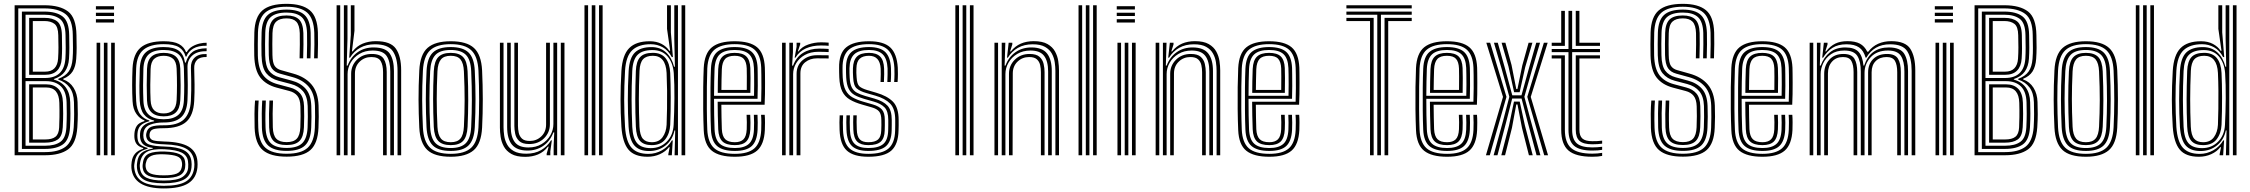

<svg xmlns="http://www.w3.org/2000/svg" viewBox="-20 -828 12002 1024"><path d="M58 0V-800H216.8Q299.5 -800 343 -766.8Q386.5 -733.5 387.8 -640.5Q388.8 -600.2 388.8 -573.2Q388.8 -546.2 386.5 -513.8Q383.5 -473 367.4 -447.2Q351.2 -421.5 317.2 -407.8V-404.2Q352.2 -392.2 372.4 -360Q392.5 -327.8 393.8 -283.5Q395 -246 395 -218.9Q395 -191.8 392.5 -149.2Q386.5 -62.5 343 -31.2Q299.5 0 221 0ZM77.5 -16.8H221Q291.2 -16.8 329.2 -45.1Q367.2 -73.5 373.2 -149.2Q375.5 -189.2 375.5 -219.4Q375.5 -249.5 374.5 -282.8Q373 -332.5 350.9 -361.8Q328.8 -391 291 -403.2V-407.8Q328.5 -421.5 346.2 -446.6Q364 -471.8 367.2 -515Q369.5 -544.5 369.2 -573.4Q369 -602.2 368.2 -640.5Q367.5 -723.8 328.6 -753.5Q289.8 -783.2 216.8 -783.2H77.5ZM96.8 -33.8V-766.2H216.8Q280.2 -766.2 314.1 -740.1Q348 -714 349 -640.5Q349.8 -603.2 349.9 -575Q350 -546.8 348 -514.8Q345.2 -473.8 326.1 -446.6Q307 -419.5 267.5 -406.5V-403.8Q352 -378.8 354.5 -282.2Q355.5 -252 355.6 -222.4Q355.8 -192.8 353.5 -149Q349.5 -82 315.6 -57.9Q281.8 -33.8 221 -33.8ZM116.2 -412H219.8Q321.5 -412 328.8 -515.2Q330.5 -544.2 330.5 -573.2Q330.5 -602.2 329.5 -640.5Q328.5 -705.5 298.9 -727.5Q269.2 -749.5 216.8 -749.5H116.2ZM135.5 -429V-732.8H216.8Q261.5 -732.8 285.4 -713.6Q309.2 -694.5 310.2 -640.2Q311.2 -596.8 311.1 -570.2Q311 -543.8 309.2 -515.2Q306.5 -474 284.6 -451.5Q262.8 -429 219.8 -429ZM155 -445.8H219.8Q253.5 -445.8 270.6 -464Q287.8 -482.2 289.8 -515.2Q291.8 -546.8 291.8 -574.9Q291.8 -603 290.8 -640.2Q290 -685.8 270.4 -700.8Q250.8 -715.8 216.8 -715.8H155ZM116.2 -50.8H221Q273.5 -50.8 302.2 -71.5Q331 -92.2 334.2 -149.5Q336.2 -193.5 336.1 -221.1Q336 -248.8 335.2 -281.5Q333.5 -339.8 304.9 -367.5Q276.2 -395.2 225.2 -395.2H116.2ZM135.5 -67.2V-378.2H226.2Q268 -378.2 291.2 -353.9Q314.5 -329.5 315.8 -280Q316.8 -249.8 316.9 -221.9Q317 -194 314.8 -149.2Q312.2 -101.2 288.2 -84.2Q264.2 -67.2 220.8 -67.2ZM155 -84.2H220.8Q257.8 -84.2 275.8 -98.6Q293.8 -113 295.5 -148.2Q296.8 -181.8 297.1 -203Q297.5 -224.2 297.2 -241.2Q297 -258.2 296.5 -279.5Q294.2 -361.5 226.8 -361.5H155Z M491.5 -777.5V-794.8H588.2V-777.5ZM491.5 -742.8V-760H588.2V-742.8ZM491.5 -708V-725.5H588.2V-708ZM572.8 0V-600H592.2V0ZM495.2 0V-600H514.5V0ZM534 0V-600H553.2V0Z M853.8 177Q690.5 177 680.8 68.2Q679.5 53.8 682.2 35.5Q689 -18.5 743.8 -34.2V-38.5Q722 -44.8 710.8 -57.2Q699.5 -69.8 697 -92.2Q696 -103 697 -116.8Q698.8 -140.8 709.9 -157.1Q721 -173.5 750.2 -182V-186Q726.5 -194.2 707.9 -219.9Q689.2 -245.5 687 -288.2Q684.8 -330.2 684.8 -373Q684.8 -415.8 686.8 -463.5Q690.5 -541 730.5 -574.5Q770.5 -608 853 -608Q906.8 -608 934.2 -593.1Q961.8 -578.2 972 -550.2H976Q986.8 -569.5 1005.9 -580.5Q1025 -591.5 1045.8 -596Q1066.5 -600.5 1082 -600V-584.2Q1037 -584.8 1010.5 -568.9Q984 -553 974.2 -526.5H969.8Q961.2 -559.2 934.8 -575.9Q908.2 -592.5 853 -592.5Q781 -592.5 745.1 -562.6Q709.2 -532.8 706.2 -463.8Q704.2 -414.2 704.1 -374Q704 -333.8 706.2 -289.5Q708.8 -242.8 727.9 -218.1Q747 -193.5 776.5 -185.5V-181.5Q743.5 -173 729.4 -158Q715.2 -143 713.2 -116.8Q712 -105.2 713.2 -92Q715.2 -70 726.5 -58.9Q737.8 -47.8 767.2 -39V-34.8Q733.5 -25.8 718.1 -9.4Q702.8 7 698.5 35.5Q697 44 696 50.9Q695 57.8 696.2 68.2Q701.2 117 738.2 140Q775.2 163 853.8 163Q934.8 163 972.2 139.6Q1009.8 116.2 1016 65Q1018 48.8 1015.5 31Q1009.5 -14.5 972.6 -35.2Q935.8 -56 857 -58.2Q806 -59.8 786.4 -67.5Q766.8 -75.2 762 -91.8Q757.5 -104.8 760.5 -117.2Q765.5 -142.8 785.8 -151.5Q806 -160.2 853.2 -159.8Q927.2 -159 960.8 -191.2Q994.2 -223.5 998 -290Q999.5 -321 999.9 -347Q1000.2 -373 999.8 -400.9Q999.2 -428.8 998.2 -465.8Q997 -500.5 1018.4 -520.9Q1039.8 -541.2 1082 -539.8V-524Q1046.5 -524.8 1030.6 -508.2Q1014.8 -491.8 1015.8 -463.8Q1017 -417.2 1017.6 -377.2Q1018.2 -337.2 1015.8 -289.2Q1011.5 -212 973 -178.1Q934.5 -144.2 853 -144.2Q813.2 -144.2 797 -138.5Q780.8 -132.8 777.8 -114Q777.5 -112.5 777.4 -106.6Q777.2 -100.8 778.5 -97.5Q782.5 -83.8 798.4 -79.1Q814.2 -74.5 857.2 -73.2Q943.8 -71 986 -45.8Q1028.2 -20.5 1033 31.2Q1034.5 49.5 1033 65.2Q1027.2 122.2 984.2 149.6Q941.2 177 853.8 177ZM853.8 149.5Q780.2 149.5 747.6 130.4Q715 111.2 710.5 68Q709.5 58.5 710 51.2Q710.5 44 712 35.5Q716 4.5 735 -12.1Q754 -28.8 794.5 -35.2V-39.2Q762.5 -43.5 746.9 -55.8Q731.2 -68 727.5 -92Q726 -102.8 727 -117Q730.5 -169.5 802 -181.2V-185Q767.2 -193 747.6 -217.9Q728 -242.8 725.2 -291.2Q723.2 -330.2 723.5 -372.2Q723.8 -414.2 725.5 -462.2Q728 -523.2 758.9 -550.1Q789.8 -577 853 -577Q906.5 -577 933 -557.8Q959.5 -538.5 966.8 -494.2H970.8Q982.2 -533 1007.6 -551.5Q1033 -570 1082 -570.5V-554.8Q1031.5 -556 1004.8 -531.1Q978 -506.2 980 -465.2Q981.5 -420.5 981.5 -375.1Q981.5 -329.8 979.8 -291.8Q976.2 -230 945.5 -202.1Q914.8 -174.2 853 -174.8Q811.8 -175 780.9 -163.1Q750 -151.2 745.5 -120.2Q743 -105.5 745.5 -92.8Q750.5 -65.2 777.5 -56.6Q804.5 -48 857 -46.5Q926 -44.8 960.8 -26.8Q995.5 -8.8 1000.8 31Q1003.2 48.5 1001.2 65.5Q996.2 111.8 959.2 130.6Q922.2 149.5 853.8 149.5ZM853 -192Q904.5 -192 931.2 -215.4Q958 -238.8 960.8 -292Q962.8 -333.2 962.6 -374Q962.5 -414.8 960.8 -462.8Q958.8 -516.5 931.6 -539Q904.5 -561.5 853 -561.5Q797.8 -561.5 772.2 -537.1Q746.8 -512.8 744.8 -461.5Q743.2 -413.5 743.1 -374.2Q743 -335 744.8 -290.5Q747 -239.2 774.1 -215.6Q801.2 -192 853 -192ZM853 -207.5Q767.8 -207.5 764 -292.5Q762.5 -333.8 762.5 -374.1Q762.5 -414.5 764 -460.2Q765.8 -506.2 787.8 -526.1Q809.8 -546 853 -546Q895.8 -546 917.8 -526.4Q939.8 -506.8 941.5 -462.5Q943.2 -414.5 943.4 -374.4Q943.5 -334.2 941.5 -293Q939 -247.8 917 -227.6Q895 -207.5 853 -207.5ZM853 -223Q884.2 -223 902.1 -239.6Q920 -256.2 922 -294.5Q923.8 -332.2 923.9 -372.6Q924 -413 922 -461.8Q920.5 -499.2 902.5 -514.9Q884.5 -530.5 853 -530.5Q820.5 -530.5 802.5 -514.2Q784.5 -498 783.2 -459.5Q781.8 -416.5 781.5 -376Q781.2 -335.5 783.2 -293.5Q785 -256.2 802.5 -239.6Q820 -223 853 -223ZM853.8 135Q925 135 953 116Q981 97 983.5 66.2Q985 48.2 982.5 31Q978.2 1.2 949.2 -13.9Q920.2 -29 856.5 -32Q794.5 -35 764.9 -18.9Q735.2 -2.8 727.8 36Q726.2 43.5 725.6 50.9Q725 58.2 726.5 69.2Q730.8 104.8 761.4 119.9Q792 135 853.8 135ZM853.8 121.5Q796.8 121.5 770.9 109Q745 96.5 741.2 68.2Q740 60 740.6 52.2Q741.2 44.5 743 35.5Q749 2.2 776 -9.5Q803 -21.2 858.2 -19.8Q911.2 -18 936.9 -6.1Q962.5 5.8 966.8 31Q970 49.5 967.2 65.5Q963 95.5 936.6 108.5Q910.2 121.5 853.8 121.5ZM853.8 107.2Q900 107.2 922.4 97.9Q944.8 88.5 949 65.2Q953.5 46.8 948.5 31Q945 13.8 924 5.5Q903 -2.8 856.8 -5Q808.8 -7 786.4 3.4Q764 13.8 759.8 35.2Q753.8 51.8 758 68.2Q761.8 88.5 783.9 97.9Q806 107.2 853.8 107.2Z M1508.8 -54.5Q1461.2 -54.5 1439.2 -76.1Q1417.2 -97.8 1415.5 -148.8Q1413.2 -220.2 1417 -291.8H1436Q1434.5 -254 1434.1 -221.6Q1433.8 -189.2 1435 -149.2Q1436.2 -106.2 1453.8 -88.1Q1471.2 -70 1508.8 -70Q1546 -70 1563 -88.5Q1580 -107 1581.8 -149.2Q1583 -183 1583.1 -208.4Q1583.2 -233.8 1582.2 -261.2Q1581 -298 1566 -316.8Q1551 -335.5 1523 -342.8L1456 -360.5Q1398.5 -375.8 1368.2 -414.6Q1338 -453.5 1336 -532Q1334.8 -588 1336.5 -654.8Q1339 -737.5 1379.6 -772.5Q1420.2 -807.5 1508.2 -807.5Q1590.8 -807.5 1631.8 -773.6Q1672.8 -739.8 1675.5 -654.5Q1676.2 -631 1676 -593.1Q1675.8 -555.2 1674.5 -517H1655.2Q1656.5 -553 1656.8 -590.8Q1657 -628.5 1656.2 -653.5Q1653.5 -729.5 1618.1 -760.8Q1582.8 -792 1508.2 -792Q1430 -792 1394.1 -760.5Q1358.2 -729 1355.8 -654.2Q1355 -626.5 1354.9 -592.9Q1354.8 -559.2 1355.2 -532.5Q1357 -463.5 1382.8 -428.2Q1408.5 -393 1460.5 -379L1527 -361.2Q1560.5 -352.5 1580.2 -330Q1600 -307.5 1601.5 -262Q1602.5 -234.5 1602.4 -207Q1602.2 -179.5 1601 -149Q1599 -98.5 1577.6 -76.5Q1556.2 -54.5 1508.8 -54.5ZM1508.8 -23.2Q1441.8 -23.2 1410.4 -51.6Q1379 -80 1376.8 -147.5Q1374.5 -224.8 1378.5 -291.8H1397.8Q1396 -260.2 1395.5 -224.4Q1395 -188.5 1396.2 -148Q1398.2 -89 1424.6 -64Q1451 -39 1508.8 -39Q1566.8 -39 1592.4 -64.8Q1618 -90.5 1620.5 -148.2Q1621.5 -176.8 1621.8 -205Q1622 -233.2 1621 -262.8Q1619.2 -313.8 1596.2 -341.2Q1573.2 -368.8 1531.2 -380L1464.8 -397.5Q1424.2 -408.2 1400.4 -437.2Q1376.5 -466.2 1374.8 -533.2Q1374 -563.2 1374.2 -593.1Q1374.5 -623 1375.2 -653.8Q1377.2 -720 1408.5 -748.4Q1439.8 -776.8 1508.2 -776.8Q1573.2 -776.8 1603.9 -748.6Q1634.5 -720.5 1636.8 -653Q1637.5 -629 1637.2 -591.2Q1637 -553.5 1635.8 -517H1616.5Q1617.5 -554.5 1617.9 -591.4Q1618.2 -628.2 1617.5 -652.5Q1615.5 -712.8 1588.9 -736.9Q1562.2 -761 1508.2 -761Q1450.5 -761 1423.5 -736.5Q1396.5 -712 1394.8 -653.2Q1393.8 -624 1393.6 -593.1Q1393.5 -562.2 1394.2 -533.8Q1395.5 -477 1414.2 -451.4Q1433 -425.8 1469.2 -416L1535.2 -398.2Q1582.5 -385.8 1610.2 -354.6Q1638 -323.5 1640.2 -263.5Q1641.5 -232 1641.2 -205.2Q1641 -178.5 1639.8 -147.8Q1637.2 -81.8 1607 -52.5Q1576.8 -23.2 1508.8 -23.2ZM1508.8 7.5Q1422.5 7.5 1381.8 -27.2Q1341 -62 1338 -146.2Q1337 -182 1337.2 -220.1Q1337.5 -258.2 1340.2 -291.8H1359.5Q1357.5 -265 1356.8 -228.2Q1356 -191.5 1357.5 -147Q1360 -71 1396 -39.5Q1432 -8 1508.8 -8Q1586.5 -8 1621.2 -40.2Q1656 -72.5 1659.2 -147Q1660.2 -175 1660.5 -204.4Q1660.8 -233.8 1659.8 -264.2Q1657.2 -330 1626 -366Q1594.8 -402 1539.5 -417L1473.8 -435Q1443.8 -443 1429.2 -464.4Q1414.8 -485.8 1413.5 -534.5Q1412.8 -564.8 1413 -592.9Q1413.2 -621 1414 -652.8Q1415.5 -702.2 1437.5 -723.9Q1459.5 -745.5 1508.2 -745.5Q1552.5 -745.5 1574.4 -724.6Q1596.2 -703.8 1598 -652Q1598.8 -627.2 1598.5 -590.8Q1598.2 -554.2 1597 -517H1577.8Q1578.8 -555 1579.1 -590.4Q1579.5 -625.8 1578.8 -651.2Q1577.2 -694.5 1560.4 -712.2Q1543.5 -730 1508.2 -730Q1471 -730 1452.8 -712.5Q1434.5 -695 1433.2 -651.2Q1432.5 -622.2 1432.4 -593.1Q1432.2 -564 1433 -535Q1433.8 -492.5 1445.1 -476.2Q1456.5 -460 1478.2 -454L1543.8 -435.5Q1607.2 -418 1641.9 -376.8Q1676.5 -335.5 1679 -265Q1680.2 -236.8 1680 -205.1Q1679.8 -173.5 1678.5 -146.2Q1675.2 -63.8 1635.9 -28.1Q1596.5 7.5 1508.8 7.5Z M2100.2 0V-450Q2100.2 -518.5 2075 -555.1Q2049.8 -591.8 1979.2 -591.8Q1934 -591.8 1900.6 -573.1Q1867.2 -554.5 1846.8 -520.5H1842.5L1851 -642V-800H1870.5V-663.8L1857 -554H1861Q1883 -582.5 1914.8 -595.5Q1946.5 -608.5 1984.8 -608.5Q2063.5 -608.5 2091.5 -568.2Q2119.5 -528 2119.5 -453V0ZM1775.2 0V-800H1794.5V0ZM1814 0V-800H1833.2V-619.8L1829.2 -478.2H1834Q1851 -524 1887.4 -549.6Q1923.8 -575.2 1973.5 -575Q2036.8 -574.5 2058.9 -541.9Q2081 -509.2 2081 -449V0H2061.5V-446.8Q2061.5 -500.5 2042 -529.5Q2022.5 -558.5 1967.5 -558.5Q1927 -558.5 1896.9 -540.5Q1866.8 -522.5 1850.2 -493.9Q1833.8 -465.2 1833.8 -433.2V0ZM1852.8 0V-434.5Q1852.8 -478.5 1883.6 -509.4Q1914.5 -540.2 1963 -540.2Q2009.8 -540.2 2026.1 -514.9Q2042.5 -489.5 2042.5 -443.8V0H2023V-442.8Q2023 -481 2010.2 -502.4Q1997.5 -523.8 1960.5 -523.8Q1924 -523.8 1898.5 -499.4Q1873 -475 1873 -436L1872 0Z M2384 8Q2296.8 8 2258.5 -28.8Q2220.2 -65.5 2216.2 -147.5Q2212.5 -222.5 2212.2 -296.4Q2212 -370.2 2216.2 -452.5Q2220.5 -537.8 2260.6 -572.9Q2300.8 -608 2384 -608Q2468.8 -608 2507.9 -572.1Q2547 -536.2 2551.2 -452.2Q2554.8 -374.8 2554.9 -298.8Q2555 -222.8 2551.2 -147.5Q2546.8 -62.2 2506.6 -27.1Q2466.5 8 2384 8ZM2384 -7.5Q2458.8 -7.5 2493.2 -40.1Q2527.8 -72.8 2531.8 -148.8Q2535.2 -220.2 2535.4 -294.4Q2535.5 -368.5 2531.8 -451.2Q2528 -527 2493.6 -559.8Q2459.2 -592.5 2384 -592.5Q2308.8 -592.5 2274.1 -560Q2239.5 -527.5 2235.5 -451.2Q2231.2 -365 2231.6 -293.6Q2232 -222.2 2235.5 -148.5Q2239.2 -73.2 2273.5 -40.4Q2307.8 -7.5 2384 -7.5ZM2384 -23Q2317 -23 2287.6 -53Q2258.2 -83 2254.8 -150Q2251.2 -226 2251 -297.1Q2250.8 -368.2 2255 -450.2Q2258.5 -519.2 2289 -548.1Q2319.5 -577 2384 -577Q2448.8 -577 2478.9 -547.9Q2509 -518.8 2512.2 -450.5Q2516 -370.8 2516.1 -299.1Q2516.2 -227.5 2512.2 -149.8Q2508.8 -81.8 2478.9 -52.4Q2449 -23 2384 -23ZM2384 -38.5Q2439.2 -38.5 2464.6 -64.6Q2490 -90.8 2493 -151.5Q2496.5 -223.8 2496.6 -294.4Q2496.8 -365 2493 -449Q2490.2 -511 2464 -536.2Q2437.8 -561.5 2384 -561.5Q2327 -561.5 2302.1 -534.8Q2277.2 -508 2274.2 -448.8Q2270.5 -372.8 2270.4 -302Q2270.2 -231.2 2274.2 -150.5Q2277.2 -90.2 2302.9 -64.4Q2328.5 -38.5 2384 -38.5ZM2384 -54Q2338.2 -54 2317.2 -76.6Q2296.2 -99.2 2293.5 -151Q2290 -229.5 2289.9 -299.4Q2289.8 -369.2 2293.5 -448.2Q2296.2 -501.5 2317.8 -523.8Q2339.2 -546 2384 -546Q2429.2 -546 2450.2 -523.4Q2471.2 -500.8 2473.8 -448.2Q2477.5 -363 2477.2 -292.5Q2477 -222 2473.8 -152Q2471 -99.2 2450 -76.6Q2429 -54 2384 -54ZM2384 -69.5Q2419.2 -69.5 2435.6 -88.9Q2452 -108.2 2454.2 -152.8Q2457.8 -224.8 2458 -292.9Q2458.2 -361 2454.2 -447.2Q2452.2 -491 2436.1 -510.8Q2420 -530.5 2384 -530.5Q2347.5 -530.5 2331.4 -510.6Q2315.2 -490.8 2313 -447.5Q2309.2 -367.5 2309.2 -299.6Q2309.2 -231.8 2313 -151.8Q2315.2 -108.5 2331.5 -89Q2347.8 -69.5 2384 -69.5Z M2780.8 8.5Q2734.2 8.5 2707.1 -7.1Q2680 -22.8 2667 -47Q2654 -71.2 2650.1 -98Q2646.2 -124.8 2646.2 -147V-600H2665.5V-150Q2665.5 -129 2669 -104.5Q2672.5 -80 2684.2 -58Q2696 -36 2720.4 -22.1Q2744.8 -8.2 2786.5 -8.2Q2832.8 -8.2 2865.8 -27.4Q2898.8 -46.5 2918.8 -79.5H2923.2L2915 -21V0H2895.5V-8.2L2906.2 -46H2902.5Q2880.2 -17.2 2849.6 -4.4Q2819 8.5 2780.8 8.5ZM2971 0V-600H2990.5V0ZM2802.5 -59.8Q2765.5 -59.8 2748.8 -76.1Q2732 -92.5 2727.6 -115.1Q2723.2 -137.8 2723.2 -156.2V-600H2742.5V-157.2Q2742.5 -138.2 2746.6 -119.6Q2750.8 -101 2764 -88.6Q2777.2 -76.2 2805.2 -76.2Q2841.5 -76.2 2867 -100.6Q2892.5 -125 2892.5 -164V-600H2912.8V-165.5Q2912.8 -121.5 2881.8 -90.6Q2850.8 -59.8 2802.5 -59.8ZM2791.8 -25Q2736 -25.5 2710.4 -56.6Q2684.8 -87.8 2684.8 -151V-600H2704V-153.2Q2704 -98.5 2725.6 -70Q2747.2 -41.5 2798 -41.5Q2838.5 -41.5 2868.5 -59.5Q2898.5 -77.5 2915 -106.1Q2931.5 -134.8 2931.5 -166.8V-600H2951.5V0H2932.8V-51L2936 -121.8H2931.2Q2913.8 -74.8 2877.1 -49.8Q2840.5 -24.8 2791.8 -25Z M3174.8 0V-800H3194V0ZM3097.2 0V-800H3116.5V0ZM3136 0V-800H3155.2V0Z M3634.5 0H3615V-800H3634.5ZM3595.8 0H3577.8L3581.2 -132.2L3577.2 -132.5Q3567.2 -82.2 3530 -52.4Q3492.8 -22.5 3442.2 -22.5Q3389.5 -22.5 3363.5 -51.9Q3337.5 -81.2 3332.5 -152.2Q3328.5 -221 3328.4 -294.5Q3328.2 -368 3332.8 -450Q3337 -519.8 3366.5 -548.2Q3396 -576.8 3455.2 -576.8Q3501.5 -576.8 3532.2 -548.6Q3563 -520.5 3575 -472.2H3579.5L3576.2 -620.5V-800H3595.8ZM3433.8 8Q3363.5 8 3331.8 -30Q3300 -68 3294.2 -151.8Q3289.5 -226.2 3289.5 -296.6Q3289.5 -367 3294.2 -450Q3299.5 -534.5 3335.6 -571.2Q3371.8 -608 3445.2 -608Q3481.5 -608 3508.4 -593.8Q3535.2 -579.5 3549.5 -557.2H3554.2L3537.5 -674V-800H3558V-655.2L3568.8 -523.8H3562.8Q3544 -559.5 3514.5 -575.9Q3485 -592.2 3450.8 -592.2Q3386.5 -592.2 3352.4 -560.6Q3318.2 -529 3313.5 -450.2Q3308.8 -365.8 3309 -295Q3309.2 -224.2 3313.5 -151.2Q3318.8 -72.8 3348.4 -40Q3378 -7.2 3438 -7.2Q3476.5 -7.2 3510.4 -26.4Q3544.2 -45.5 3563.5 -79.2H3568L3563 0H3544.2L3544.5 -6.8L3551.8 -43H3547.8Q3530 -19.8 3499.8 -5.9Q3469.5 8 3433.8 8ZM3451 -38Q3501.8 -38 3535.9 -72.2Q3570 -106.5 3572.8 -162.2Q3576.2 -228 3576.9 -303.6Q3577.5 -379.2 3573.5 -438.5Q3569.2 -493.5 3540 -527.2Q3510.8 -561 3459.8 -561Q3406 -561 3380.5 -535.6Q3355 -510.2 3352 -449.5Q3348.2 -364 3348.5 -296Q3348.8 -228 3352 -151.8Q3355 -90.8 3378 -64.4Q3401 -38 3451 -38ZM3456 -54Q3413 -54 3393.2 -76.9Q3373.5 -99.8 3371.2 -152.5Q3368 -228.2 3368.1 -297.4Q3368.2 -366.5 3371.2 -450Q3373.2 -500 3393.9 -523.1Q3414.5 -546.2 3461.8 -546.2Q3506.8 -546.2 3529.4 -518.1Q3552 -490 3554.5 -438.8Q3557 -384.5 3557.2 -309Q3557.5 -233.5 3554.5 -162.2Q3552.2 -115.8 3528.1 -84.9Q3504 -54 3456 -54ZM3456.2 -69.5Q3494.2 -69.5 3513.6 -96.1Q3533 -122.8 3535.2 -162.5Q3536.8 -199.8 3537.5 -247.5Q3538.2 -295.2 3537.8 -345.1Q3537.2 -395 3535.2 -438.8Q3530.5 -530.5 3462 -530.5Q3426.5 -530.5 3409.6 -512Q3392.8 -493.5 3390.8 -450.2Q3387.2 -369.2 3387.2 -298.9Q3387.2 -228.5 3390.5 -152.2Q3392.8 -106.5 3408.6 -88Q3424.5 -69.5 3456.2 -69.5Z M3899.2 8Q3816.2 8 3776.5 -24Q3736.8 -56 3733.2 -133.5Q3731 -185.2 3730.4 -245.4Q3729.8 -305.5 3730.5 -363.1Q3731.2 -420.8 3733.2 -465.2Q3737.2 -543.5 3776.8 -575.8Q3816.2 -608 3898 -608Q3980 -608 4017.9 -575.9Q4055.8 -543.8 4059.2 -467.8Q4059.5 -460.2 4059.9 -438.1Q4060.2 -416 4060.2 -386.2Q4060.2 -356.5 4059.9 -325.6Q4059.5 -294.8 4058 -269.5H3827.2Q3827.5 -233 3828.1 -201.9Q3828.8 -170.8 3829.8 -139.5Q3831.5 -102 3847.6 -85.8Q3863.8 -69.5 3899.2 -69.5Q3929.5 -69.5 3945 -84.8Q3960.5 -100 3962.5 -138.2Q3963.2 -154.8 3963.1 -176.2Q3963 -197.8 3961.8 -215.8H3981.2Q3982.5 -195.8 3982.5 -173.9Q3982.5 -152 3981.8 -137.5Q3979.5 -92.8 3960.1 -73.4Q3940.8 -54 3899.2 -54Q3853.5 -54 3833 -73.8Q3812.5 -93.5 3810.5 -138.5Q3809 -174.2 3808.4 -212Q3807.8 -249.8 3807.5 -285.5H4039.5Q4040.8 -319.5 4040.9 -357.9Q4041 -396.2 4040.6 -426.6Q4040.2 -457 4039.8 -467Q4036.8 -534.2 4003.9 -563.4Q3971 -592.5 3898 -592.5Q3826 -592.5 3791 -563.4Q3756 -534.2 3752.2 -463.2Q3750.8 -423.8 3750 -366Q3749.2 -308.2 3749.8 -247.1Q3750.2 -186 3752.2 -136Q3755.5 -67.8 3789.2 -37.6Q3823 -7.5 3899.2 -7.5Q3970.5 -7.5 4003.5 -36.9Q4036.5 -66.2 4039.8 -135Q4040.5 -150.8 4040.5 -174.1Q4040.5 -197.5 4039 -215.8H4058.5Q4060 -197.5 4060 -174Q4060 -150.5 4059.2 -134.2Q4055.5 -58 4018.2 -25Q3981 8 3899.2 8ZM3899.2 -23Q3835 -23 3804.8 -48.9Q3774.5 -74.8 3771.8 -136.2Q3769.8 -181.2 3769.2 -240.8Q3768.8 -300.2 3769.2 -359.2Q3769.8 -418.2 3771.8 -461.8Q3774.8 -526 3805.6 -551.5Q3836.5 -577 3898 -577Q3960.5 -577 3989.1 -551.5Q4017.8 -526 4020.5 -466.5Q4020.8 -457.5 4021.1 -431.2Q4021.5 -405 4021.5 -370.2Q4021.5 -335.5 4020.2 -301.2H3788.2Q3788.2 -257.8 3788.9 -214.8Q3789.5 -171.8 3791 -138Q3793.5 -83.8 3819.1 -61.1Q3844.8 -38.5 3899.2 -38.5Q3949.2 -38.5 3973.9 -60.5Q3998.5 -82.5 4001 -136.2Q4001.8 -151.8 4001.8 -174.1Q4001.8 -196.5 4000.5 -215.8H4020Q4021.2 -196.5 4021.2 -174.1Q4021.2 -151.8 4020.5 -135.8Q4017.5 -75.2 3989.4 -49.1Q3961.2 -23 3899.2 -23ZM3788.2 -317H4001.5Q4002.2 -347.2 4002.2 -377.6Q4002.2 -408 4001.9 -431.8Q4001.5 -455.5 4001 -465.8Q3998.8 -516.8 3974.9 -539.1Q3951 -561.5 3898 -561.5Q3844.2 -561.5 3819 -538.4Q3793.8 -515.2 3791 -460.8Q3789.8 -430.5 3789.1 -392.4Q3788.5 -354.2 3788.2 -317ZM3808 -332.8Q3808 -357.2 3808.6 -394.1Q3809.2 -431 3810.5 -459.8Q3812.8 -506.5 3833.5 -526.2Q3854.2 -546 3898 -546Q3940.8 -546 3960.2 -527.1Q3979.8 -508.2 3981.8 -465.2Q3982.5 -450.2 3982.8 -411.5Q3983 -372.8 3982 -332.8ZM3827.5 -348.5H3962.8Q3963.5 -386.2 3963.1 -419.8Q3962.8 -453.2 3962.5 -463.5Q3961 -498 3946.6 -514.2Q3932.2 -530.5 3898 -530.5Q3862.8 -530.5 3847.1 -513.4Q3831.5 -496.2 3829.8 -459Q3828.8 -430.5 3828.2 -403.8Q3827.8 -377 3827.5 -348.5Z M4218.2 -520.5 4228.5 -579V-600H4247.8V-591.8L4235.2 -554H4238.8Q4257.2 -579 4290.6 -590.6Q4324 -602.2 4357.5 -602.2Q4366 -602.2 4378 -601.9Q4390 -601.5 4399.5 -600.5V-583.8Q4391.8 -584.8 4380.2 -585.1Q4368.8 -585.5 4357.8 -585.5Q4313 -585.5 4277.9 -569.8Q4242.8 -554 4222.5 -520.5ZM4189.8 0V-600H4209V-549L4204.5 -478.2H4209.8Q4226.5 -523.5 4263.1 -546.1Q4299.8 -568.8 4348.8 -568.8Q4361.5 -568.8 4377 -568.2Q4392.5 -567.8 4399.5 -567V-550.2Q4390.2 -551 4373.6 -551.4Q4357 -551.8 4344.2 -551.8Q4302.5 -551.8 4272.4 -534.8Q4242.2 -517.8 4226.1 -490.6Q4210 -463.5 4210 -433V0ZM4151 0V-600H4170.2V0ZM4228.5 0V-434.5Q4228.5 -479.2 4260 -506.4Q4291.5 -533.5 4336.8 -533.5Q4352.2 -533.5 4369.2 -533.4Q4386.2 -533.2 4399.5 -533V-516.2Q4386.5 -516.5 4369.1 -516.6Q4351.8 -516.8 4336.8 -516.8Q4300.5 -516.8 4274.6 -496.2Q4248.8 -475.8 4248.8 -436V0Z M4610.8 -54Q4571.2 -54 4552 -72.6Q4532.8 -91.2 4531 -137.2Q4530.5 -156 4530.2 -175.5Q4530 -195 4531 -213H4549.2Q4548.2 -195 4548.5 -177.4Q4548.8 -159.8 4549.5 -137.8Q4550.5 -100.8 4565 -85.1Q4579.5 -69.5 4610.8 -69.5Q4646.5 -69.5 4662.8 -83.9Q4679 -98.2 4680 -132.8Q4680.8 -150.8 4680.8 -160.9Q4680.8 -171 4680.5 -187.8Q4680.2 -219.8 4668.4 -233.6Q4656.5 -247.5 4630.8 -255L4579.5 -269.8Q4539 -281.2 4512.4 -297Q4485.8 -312.8 4472 -340.4Q4458.2 -368 4456.2 -415.2Q4455.5 -432 4455.4 -442.5Q4455.2 -453 4455.2 -465.2Q4453.8 -543.2 4493.1 -575.6Q4532.5 -608 4614.8 -608Q4692.5 -608 4728 -575.1Q4763.5 -542.2 4768.2 -467Q4769 -455 4768.9 -432.6Q4768.8 -410.2 4767 -390.5H4748.8Q4750.5 -410.8 4750.6 -432.9Q4750.8 -455 4750 -466Q4746.2 -533 4715 -562.8Q4683.8 -592.5 4614.8 -592.5Q4539.8 -592.5 4506.2 -562.2Q4472.8 -532 4473.5 -464Q4473.5 -453 4473.6 -441.9Q4473.8 -430.8 4474.5 -415.5Q4477.2 -371.2 4490.1 -346.6Q4503 -322 4526.4 -308.8Q4549.8 -295.5 4584.5 -285.5L4635.5 -270.8Q4668.5 -261 4683.8 -243.6Q4699 -226.2 4699 -187.8Q4699 -169.5 4699.1 -160.1Q4699.2 -150.8 4698.5 -132.2Q4697.5 -91.5 4677.6 -72.8Q4657.8 -54 4610.8 -54ZM4610.8 -23Q4552 -23 4524.4 -48.6Q4496.8 -74.2 4494.5 -135.8Q4493.8 -154.2 4493.6 -175.2Q4493.5 -196.2 4494.5 -213H4512.8Q4511.8 -196.2 4511.9 -175.6Q4512 -155 4512.8 -136.5Q4514.8 -82.8 4538.2 -60.6Q4561.8 -38.5 4610.8 -38.5Q4665.8 -38.5 4690.8 -60Q4715.8 -81.5 4717 -132.5Q4717.5 -147.8 4717.5 -159.9Q4717.5 -172 4717.5 -187.8Q4717.5 -235.2 4697.4 -255.5Q4677.2 -275.8 4639.8 -286.2L4589.5 -300.5Q4559.2 -309.2 4538.5 -320.8Q4517.8 -332.2 4506.5 -354.1Q4495.2 -376 4493 -415.2Q4492.2 -429.2 4492.1 -441.1Q4492 -453 4492 -464Q4491.2 -524 4520.9 -550.5Q4550.5 -577 4614.8 -577Q4675 -577 4701.9 -550Q4728.8 -523 4731.8 -465.2Q4732.5 -453.2 4732.4 -431.2Q4732.2 -409.2 4730.5 -390.5H4712.5Q4713.5 -409 4713.8 -431.9Q4714 -454.8 4713.8 -462.8Q4711.2 -516 4687.2 -538.8Q4663.2 -561.5 4614.8 -561.5Q4560.2 -561.5 4535.9 -538.4Q4511.5 -515.2 4510.5 -464.5Q4510.2 -449.2 4510.6 -439.1Q4511 -429 4511.5 -415.8Q4513 -381.2 4522.5 -362.4Q4532 -343.5 4549.9 -333.8Q4567.8 -324 4594.5 -316.2L4644.2 -302Q4690.8 -288.5 4713.4 -264.4Q4736 -240.2 4736 -187.8Q4736 -174.5 4736 -161.8Q4736 -149 4735.5 -132.2Q4734 -74.2 4705.5 -48.6Q4677 -23 4610.8 -23ZM4610.8 8Q4533 8 4496.9 -24.5Q4460.8 -57 4457.8 -134.2Q4457 -154.8 4457 -174.8Q4457 -194.8 4458.2 -213H4476.5Q4475.2 -196.5 4475.2 -175.4Q4475.2 -154.2 4476 -135Q4478.8 -65.2 4510.8 -36.4Q4542.8 -7.5 4610.8 -7.5Q4686.8 -7.5 4719.6 -36.8Q4752.5 -66 4754 -131.8Q4754.5 -150.2 4754.5 -159.9Q4754.5 -169.5 4754.5 -187.8Q4754.5 -248 4727.4 -275.5Q4700.2 -303 4648.8 -317.8L4599.5 -332Q4566.5 -341.5 4549.2 -356.4Q4532 -371.2 4530 -415.8Q4529.2 -430.2 4528.9 -440.1Q4528.5 -450 4529 -463.5Q4530.2 -505.5 4549.9 -525.8Q4569.5 -546 4614.8 -546Q4654 -546 4673.8 -526.6Q4693.5 -507.2 4695.2 -462.2Q4695.8 -452.5 4695.6 -432.6Q4695.5 -412.8 4694.2 -390.5H4676.2Q4677.2 -411 4677.4 -432.4Q4677.5 -453.8 4677 -461.5Q4673.2 -530.5 4614.8 -530.5Q4582 -530.5 4565.1 -514.9Q4548.2 -499.2 4547.5 -463.5Q4547 -449.2 4547.2 -439.5Q4547.5 -429.8 4548.5 -416Q4550.5 -379 4563.5 -367.6Q4576.5 -356.2 4604.8 -347.8L4653.2 -333.5Q4711.2 -316.8 4742 -286Q4772.8 -255.2 4772.8 -187.8Q4772.8 -169 4772.9 -159.5Q4773 -150 4772.2 -131.8Q4770.8 -58.8 4734.4 -25.4Q4698 8 4610.8 8Z M5152.8 0V-800H5172.2V0ZM5075.2 0V-800H5094.8V0ZM5114 0V-800H5133.5V0Z M5608.8 0V-450Q5608.8 -471.2 5605.2 -495.8Q5601.8 -520.2 5589.9 -542.1Q5578 -564 5553.6 -577.9Q5529.2 -591.8 5487.8 -591.8Q5442.8 -591.8 5409.2 -573Q5375.8 -554.2 5355.2 -520.5H5350.8L5359.5 -600H5379V-591L5367.2 -554H5371.5Q5394.2 -582.5 5424.6 -595.5Q5455 -608.5 5493.2 -608.5Q5539.8 -608.5 5566.9 -592.9Q5594 -577.2 5607.1 -553Q5620.2 -528.8 5624.1 -502.1Q5628 -475.5 5628 -453V0ZM5283.8 0V-600H5303V0ZM5322.5 0V-600H5341.8L5338 -478.2H5342.5Q5359.5 -524 5395.9 -549.6Q5432.2 -575.2 5482 -575Q5540 -574.5 5564.8 -542.1Q5589.5 -509.8 5589.5 -449V0H5570V-446.8Q5570 -502 5548.4 -530.2Q5526.8 -558.5 5476 -558.5Q5435.5 -558.5 5405.4 -540.5Q5375.2 -522.5 5358.8 -493.9Q5342.2 -465.2 5342.2 -433.2V0ZM5361.2 0V-434.5Q5361.2 -478.5 5392.1 -509.4Q5423 -540.2 5471.5 -540.2Q5507.2 -540.2 5524.1 -524.9Q5541 -509.5 5546 -487Q5551 -464.5 5551 -443.8V0H5531.5V-442.8Q5531.5 -462 5527.5 -480.6Q5523.5 -499.2 5510.1 -511.5Q5496.8 -523.8 5469 -523.8Q5432.5 -523.8 5407 -499.4Q5381.5 -475 5381.5 -436L5380.5 0Z M5809.8 0V-800H5829V0ZM5732.2 0V-800H5751.5V0ZM5771 0V-800H5790.2V0Z M5936 -777.5V-794.8H6032.8V-777.5ZM5936 -742.8V-760H6032.8V-742.8ZM5936 -708V-725.5H6032.8V-708ZM6017.2 0V-600H6036.8V0ZM5939.8 0V-600H5959V0ZM5978.5 0V-600H5997.8V0Z M6468.5 0V-450Q6468.5 -471.2 6465 -495.8Q6461.5 -520.2 6449.6 -542.1Q6437.8 -564 6413.4 -577.9Q6389 -591.8 6347.5 -591.8Q6302.5 -591.8 6269 -573Q6235.5 -554.2 6215 -520.5H6210.5L6219.2 -600H6238.8V-591L6227 -554H6231.2Q6254 -582.5 6284.4 -595.5Q6314.8 -608.5 6353 -608.5Q6399.5 -608.5 6426.6 -592.9Q6453.8 -577.2 6466.9 -553Q6480 -528.8 6483.9 -502.1Q6487.8 -475.5 6487.8 -453V0ZM6143.5 0V-600H6162.8V0ZM6182.2 0V-600H6201.5L6197.8 -478.2H6202.2Q6219.2 -524 6255.6 -549.6Q6292 -575.2 6341.8 -575Q6399.8 -574.5 6424.5 -542.1Q6449.2 -509.8 6449.2 -449V0H6429.8V-446.8Q6429.8 -502 6408.1 -530.2Q6386.5 -558.5 6335.8 -558.5Q6295.2 -558.5 6265.1 -540.5Q6235 -522.5 6218.5 -493.9Q6202 -465.2 6202 -433.2V0ZM6221 0V-434.5Q6221 -478.5 6251.9 -509.4Q6282.8 -540.2 6331.2 -540.2Q6367 -540.2 6383.9 -524.9Q6400.8 -509.5 6405.8 -487Q6410.8 -464.5 6410.8 -443.8V0H6391.2V-442.8Q6391.2 -462 6387.2 -480.6Q6383.2 -499.2 6369.9 -511.5Q6356.5 -523.8 6328.8 -523.8Q6292.2 -523.8 6266.8 -499.4Q6241.2 -475 6241.2 -436L6240.2 0Z M6749.8 8Q6666.8 8 6627 -24Q6587.2 -56 6583.8 -133.5Q6581.5 -185.2 6580.9 -245.4Q6580.2 -305.5 6581 -363.1Q6581.8 -420.8 6583.8 -465.2Q6587.8 -543.5 6627.2 -575.8Q6666.8 -608 6748.5 -608Q6830.5 -608 6868.4 -575.9Q6906.2 -543.8 6909.8 -467.8Q6910 -460.2 6910.4 -438.1Q6910.8 -416 6910.8 -386.2Q6910.8 -356.5 6910.4 -325.6Q6910 -294.8 6908.5 -269.5H6677.8Q6678 -233 6678.6 -201.9Q6679.2 -170.8 6680.2 -139.5Q6682 -102 6698.1 -85.8Q6714.2 -69.5 6749.8 -69.5Q6780 -69.5 6795.5 -84.8Q6811 -100 6813 -138.2Q6813.8 -154.8 6813.6 -176.2Q6813.5 -197.8 6812.2 -215.8H6831.8Q6833 -195.8 6833 -173.9Q6833 -152 6832.2 -137.5Q6830 -92.8 6810.6 -73.4Q6791.2 -54 6749.8 -54Q6704 -54 6683.5 -73.8Q6663 -93.5 6661 -138.5Q6659.5 -174.2 6658.9 -212Q6658.2 -249.8 6658 -285.5H6890Q6891.2 -319.5 6891.4 -357.9Q6891.5 -396.2 6891.1 -426.6Q6890.8 -457 6890.2 -467Q6887.2 -534.2 6854.4 -563.4Q6821.5 -592.5 6748.5 -592.5Q6676.5 -592.5 6641.5 -563.4Q6606.5 -534.2 6602.8 -463.2Q6601.2 -423.8 6600.5 -366Q6599.8 -308.2 6600.2 -247.1Q6600.8 -186 6602.8 -136Q6606 -67.8 6639.8 -37.6Q6673.5 -7.5 6749.8 -7.5Q6821 -7.5 6854 -36.9Q6887 -66.2 6890.2 -135Q6891 -150.8 6891 -174.1Q6891 -197.5 6889.5 -215.8H6909Q6910.5 -197.5 6910.5 -174Q6910.5 -150.5 6909.8 -134.2Q6906 -58 6868.8 -25Q6831.5 8 6749.8 8ZM6749.8 -23Q6685.5 -23 6655.2 -48.9Q6625 -74.8 6622.2 -136.2Q6620.2 -181.2 6619.8 -240.8Q6619.2 -300.2 6619.8 -359.2Q6620.2 -418.2 6622.2 -461.8Q6625.2 -526 6656.1 -551.5Q6687 -577 6748.5 -577Q6811 -577 6839.6 -551.5Q6868.2 -526 6871 -466.5Q6871.2 -457.5 6871.6 -431.2Q6872 -405 6872 -370.2Q6872 -335.5 6870.8 -301.2H6638.8Q6638.8 -257.8 6639.4 -214.8Q6640 -171.8 6641.5 -138Q6644 -83.8 6669.6 -61.1Q6695.2 -38.5 6749.8 -38.5Q6799.8 -38.5 6824.4 -60.5Q6849 -82.5 6851.5 -136.2Q6852.2 -151.8 6852.2 -174.1Q6852.2 -196.5 6851 -215.8H6870.5Q6871.8 -196.5 6871.8 -174.1Q6871.8 -151.8 6871 -135.8Q6868 -75.2 6839.9 -49.1Q6811.8 -23 6749.8 -23ZM6638.8 -317H6852Q6852.8 -347.2 6852.8 -377.6Q6852.8 -408 6852.4 -431.8Q6852 -455.5 6851.5 -465.8Q6849.2 -516.8 6825.4 -539.1Q6801.5 -561.5 6748.5 -561.5Q6694.8 -561.5 6669.5 -538.4Q6644.2 -515.2 6641.5 -460.8Q6640.2 -430.5 6639.6 -392.4Q6639 -354.2 6638.8 -317ZM6658.5 -332.8Q6658.5 -357.2 6659.1 -394.1Q6659.8 -431 6661 -459.8Q6663.2 -506.5 6684 -526.2Q6704.8 -546 6748.5 -546Q6791.2 -546 6810.8 -527.1Q6830.2 -508.2 6832.2 -465.2Q6833 -450.2 6833.2 -411.5Q6833.5 -372.8 6832.5 -332.8ZM6678 -348.5H6813.2Q6814 -386.2 6813.6 -419.8Q6813.2 -453.2 6813 -463.5Q6811.5 -498 6797.1 -514.2Q6782.8 -530.5 6748.5 -530.5Q6713.2 -530.5 6697.6 -513.4Q6682 -496.2 6680.2 -459Q6679.2 -430.5 6678.8 -403.8Q6678.2 -377 6678 -348.5Z M7160.8 -783.2V-800H7509.2V-783.2ZM7325.5 0V-749.5H7160.8V-766.2H7509.2V-749.5H7345V0ZM7286.8 0V-715.8H7160.8V-732.8H7306.2V0ZM7364.2 0V-732.8H7509.2V-715.8H7383.8V0Z M7698 8Q7615 8 7575.2 -24Q7535.5 -56 7532 -133.5Q7529.8 -185.2 7529.1 -245.4Q7528.5 -305.5 7529.2 -363.1Q7530 -420.8 7532 -465.2Q7536 -543.5 7575.5 -575.8Q7615 -608 7696.8 -608Q7778.8 -608 7816.6 -575.9Q7854.5 -543.8 7858 -467.8Q7858.2 -460.2 7858.6 -438.1Q7859 -416 7859 -386.2Q7859 -356.5 7858.6 -325.6Q7858.2 -294.8 7856.8 -269.5H7626Q7626.2 -233 7626.9 -201.9Q7627.5 -170.8 7628.5 -139.5Q7630.2 -102 7646.4 -85.8Q7662.5 -69.5 7698 -69.5Q7728.2 -69.5 7743.8 -84.8Q7759.2 -100 7761.2 -138.2Q7762 -154.8 7761.9 -176.2Q7761.8 -197.8 7760.5 -215.8H7780Q7781.2 -195.8 7781.2 -173.9Q7781.2 -152 7780.5 -137.5Q7778.2 -92.8 7758.9 -73.4Q7739.5 -54 7698 -54Q7652.2 -54 7631.8 -73.8Q7611.2 -93.5 7609.2 -138.5Q7607.8 -174.2 7607.1 -212Q7606.5 -249.8 7606.2 -285.5H7838.2Q7839.5 -319.5 7839.6 -357.9Q7839.8 -396.2 7839.4 -426.6Q7839 -457 7838.5 -467Q7835.5 -534.2 7802.6 -563.4Q7769.8 -592.5 7696.8 -592.5Q7624.8 -592.5 7589.8 -563.4Q7554.8 -534.2 7551 -463.2Q7549.5 -423.8 7548.8 -366Q7548 -308.2 7548.5 -247.1Q7549 -186 7551 -136Q7554.2 -67.8 7588 -37.6Q7621.8 -7.5 7698 -7.5Q7769.2 -7.5 7802.2 -36.9Q7835.2 -66.2 7838.5 -135Q7839.2 -150.8 7839.2 -174.1Q7839.2 -197.5 7837.8 -215.8H7857.2Q7858.8 -197.5 7858.8 -174Q7858.8 -150.5 7858 -134.2Q7854.2 -58 7817 -25Q7779.8 8 7698 8ZM7698 -23Q7633.8 -23 7603.5 -48.9Q7573.2 -74.8 7570.5 -136.2Q7568.5 -181.2 7568 -240.8Q7567.5 -300.2 7568 -359.2Q7568.5 -418.2 7570.5 -461.8Q7573.5 -526 7604.4 -551.5Q7635.2 -577 7696.8 -577Q7759.2 -577 7787.9 -551.5Q7816.5 -526 7819.2 -466.5Q7819.5 -457.5 7819.9 -431.2Q7820.2 -405 7820.2 -370.2Q7820.2 -335.5 7819 -301.2H7587Q7587 -257.8 7587.6 -214.8Q7588.2 -171.8 7589.8 -138Q7592.2 -83.8 7617.9 -61.1Q7643.5 -38.5 7698 -38.5Q7748 -38.5 7772.6 -60.5Q7797.2 -82.5 7799.8 -136.2Q7800.5 -151.8 7800.5 -174.1Q7800.5 -196.5 7799.2 -215.8H7818.8Q7820 -196.5 7820 -174.1Q7820 -151.8 7819.2 -135.8Q7816.2 -75.2 7788.1 -49.1Q7760 -23 7698 -23ZM7587 -317H7800.2Q7801 -347.2 7801 -377.6Q7801 -408 7800.6 -431.8Q7800.2 -455.5 7799.8 -465.8Q7797.5 -516.8 7773.6 -539.1Q7749.8 -561.5 7696.8 -561.5Q7643 -561.5 7617.8 -538.4Q7592.5 -515.2 7589.8 -460.8Q7588.5 -430.5 7587.9 -392.4Q7587.2 -354.2 7587 -317ZM7606.8 -332.8Q7606.8 -357.2 7607.4 -394.1Q7608 -431 7609.2 -459.8Q7611.5 -506.5 7632.2 -526.2Q7653 -546 7696.8 -546Q7739.5 -546 7759 -527.1Q7778.5 -508.2 7780.5 -465.2Q7781.2 -450.2 7781.5 -411.5Q7781.8 -372.8 7780.8 -332.8ZM7626.2 -348.5H7761.5Q7762.2 -386.2 7761.9 -419.8Q7761.5 -453.2 7761.2 -463.5Q7759.8 -498 7745.4 -514.2Q7731 -530.5 7696.8 -530.5Q7661.5 -530.5 7645.9 -513.4Q7630.2 -496.2 7628.5 -459Q7627.5 -430.5 7627 -403.8Q7626.5 -377 7626.2 -348.5Z M7946 0 7996.2 -183.2 8029.8 -311.8 7989.5 -458 7947.8 -600H7968.2L8005.8 -466.2L8045.5 -319.5H8094.5L8133.8 -462L8173.2 -600H8193.5L8150.2 -453.8L8110 -311.8L8144.5 -183L8195.5 0H8175L8129.5 -170L8095 -302.5H8045L8011.2 -170.2L7966.5 0ZM7905 0 7996 -311.2 7907 -600H7927.5L8014.5 -311.5L7925.5 0ZM8215.8 0 8125.5 -311.5 8214 -600H8234.2L8144 -311.2L8236.2 0ZM8055.2 -336.2 8025.2 -473.2 7988.5 -600H8008.8L8041.5 -481.5L8066.8 -353H8073L8098.8 -478.8L8132.5 -600H8152.8L8114.5 -470L8084.8 -336.2ZM7987 0 8028.2 -159.2 8054.5 -286H8085.2L8112.8 -159.2L8154.5 0H8134.2L8097.2 -146.2L8073.2 -271H8066.8L8043.8 -146.2L8007 0Z M8472.2 -25Q8404.2 -25 8374.8 -50.8Q8345.2 -76.5 8345.2 -135.8V-549.8H8255.8V-566.5H8345.2V-770H8364.8V-566.5H8513.2V-549.8H8364.8V-135.8Q8364.8 -85.2 8389.6 -63.5Q8414.5 -41.8 8472.2 -41.8Q8498 -41.8 8524.8 -45.2V-29Q8503.8 -25 8472.2 -25ZM8255.8 -583.2V-600H8306.5V-770H8326V-583.2ZM8384 -583.2V-770H8403.5V-600H8513.2V-583.2ZM8472.2 8Q8383.5 8 8345 -25.4Q8306.5 -58.8 8306.5 -135.8V-516.2H8255.8V-533H8326V-135.8Q8326 -67.5 8359.9 -38Q8393.8 -8.5 8472.2 -8.5Q8499.5 -8.5 8524.8 -12.8V3.5Q8504.5 8 8472.2 8ZM8472.2 -58.5Q8425 -58.5 8404.5 -76.4Q8384 -94.2 8384 -135.8V-533H8513.2V-516.2H8403.5V-135.8Q8403.5 -103 8419.5 -89Q8435.5 -75 8472.2 -75Q8485.8 -75 8499 -75.5Q8512.2 -76 8524.8 -78V-61.8Q8501.8 -58.5 8472.2 -58.5Z M8955.5 -54.5Q8908 -54.5 8886 -76.1Q8864 -97.8 8862.2 -148.8Q8860 -220.2 8863.8 -291.8H8882.8Q8881.2 -254 8880.9 -221.6Q8880.5 -189.2 8881.8 -149.2Q8883 -106.2 8900.5 -88.1Q8918 -70 8955.5 -70Q8992.8 -70 9009.8 -88.5Q9026.8 -107 9028.5 -149.2Q9029.8 -183 9029.9 -208.4Q9030 -233.8 9029 -261.2Q9027.8 -298 9012.8 -316.8Q8997.8 -335.5 8969.8 -342.8L8902.8 -360.5Q8845.2 -375.8 8815 -414.6Q8784.8 -453.5 8782.8 -532Q8781.5 -588 8783.2 -654.8Q8785.8 -737.5 8826.4 -772.5Q8867 -807.5 8955 -807.5Q9037.5 -807.5 9078.5 -773.6Q9119.5 -739.8 9122.2 -654.5Q9123 -631 9122.8 -593.1Q9122.5 -555.2 9121.2 -517H9102Q9103.2 -553 9103.5 -590.8Q9103.8 -628.5 9103 -653.5Q9100.2 -729.5 9064.9 -760.8Q9029.5 -792 8955 -792Q8876.8 -792 8840.9 -760.5Q8805 -729 8802.5 -654.2Q8801.8 -626.5 8801.6 -592.9Q8801.5 -559.2 8802 -532.5Q8803.8 -463.5 8829.5 -428.2Q8855.2 -393 8907.2 -379L8973.8 -361.2Q9007.2 -352.5 9027 -330Q9046.8 -307.5 9048.2 -262Q9049.2 -234.5 9049.1 -207Q9049 -179.5 9047.8 -149Q9045.8 -98.5 9024.4 -76.5Q9003 -54.5 8955.5 -54.5ZM8955.5 -23.2Q8888.5 -23.2 8857.1 -51.6Q8825.8 -80 8823.5 -147.5Q8821.2 -224.8 8825.2 -291.8H8844.5Q8842.8 -260.2 8842.2 -224.4Q8841.8 -188.5 8843 -148Q8845 -89 8871.4 -64Q8897.8 -39 8955.5 -39Q9013.5 -39 9039.1 -64.8Q9064.8 -90.5 9067.2 -148.2Q9068.2 -176.8 9068.5 -205Q9068.8 -233.2 9067.8 -262.8Q9066 -313.8 9043 -341.2Q9020 -368.8 8978 -380L8911.5 -397.5Q8871 -408.2 8847.1 -437.2Q8823.2 -466.2 8821.5 -533.2Q8820.8 -563.2 8821 -593.1Q8821.2 -623 8822 -653.8Q8824 -720 8855.2 -748.4Q8886.5 -776.8 8955 -776.8Q9020 -776.8 9050.6 -748.6Q9081.2 -720.5 9083.5 -653Q9084.2 -629 9084 -591.2Q9083.8 -553.5 9082.5 -517H9063.2Q9064.2 -554.5 9064.6 -591.4Q9065 -628.2 9064.2 -652.5Q9062.2 -712.8 9035.6 -736.9Q9009 -761 8955 -761Q8897.2 -761 8870.2 -736.5Q8843.2 -712 8841.5 -653.2Q8840.5 -624 8840.4 -593.1Q8840.2 -562.2 8841 -533.8Q8842.2 -477 8861 -451.4Q8879.8 -425.8 8916 -416L8982 -398.2Q9029.2 -385.8 9057 -354.6Q9084.8 -323.5 9087 -263.5Q9088.2 -232 9088 -205.2Q9087.8 -178.5 9086.5 -147.8Q9084 -81.8 9053.8 -52.5Q9023.5 -23.2 8955.5 -23.2ZM8955.5 7.5Q8869.2 7.5 8828.5 -27.2Q8787.8 -62 8784.8 -146.2Q8783.8 -182 8784 -220.1Q8784.2 -258.2 8787 -291.8H8806.2Q8804.2 -265 8803.5 -228.2Q8802.8 -191.5 8804.2 -147Q8806.8 -71 8842.8 -39.5Q8878.8 -8 8955.5 -8Q9033.2 -8 9068 -40.2Q9102.8 -72.5 9106 -147Q9107 -175 9107.2 -204.4Q9107.5 -233.8 9106.5 -264.2Q9104 -330 9072.8 -366Q9041.5 -402 8986.2 -417L8920.5 -435Q8890.5 -443 8876 -464.4Q8861.5 -485.8 8860.2 -534.5Q8859.5 -564.8 8859.8 -592.9Q8860 -621 8860.8 -652.8Q8862.2 -702.2 8884.2 -723.9Q8906.2 -745.5 8955 -745.5Q8999.2 -745.5 9021.1 -724.6Q9043 -703.8 9044.8 -652Q9045.5 -627.2 9045.2 -590.8Q9045 -554.2 9043.8 -517H9024.5Q9025.5 -555 9025.9 -590.4Q9026.2 -625.8 9025.5 -651.2Q9024 -694.5 9007.1 -712.2Q8990.2 -730 8955 -730Q8917.8 -730 8899.5 -712.5Q8881.2 -695 8880 -651.2Q8879.2 -622.2 8879.1 -593.1Q8879 -564 8879.8 -535Q8880.5 -492.5 8891.9 -476.2Q8903.2 -460 8925 -454L8990.5 -435.5Q9054 -418 9088.6 -376.8Q9123.2 -335.5 9125.8 -265Q9127 -236.8 9126.8 -205.1Q9126.5 -173.5 9125.2 -146.2Q9122 -63.8 9082.6 -28.1Q9043.2 7.5 8955.5 7.5Z M9379.8 8Q9296.8 8 9257 -24Q9217.2 -56 9213.8 -133.5Q9211.5 -185.2 9210.9 -245.4Q9210.2 -305.5 9211 -363.1Q9211.8 -420.8 9213.8 -465.2Q9217.8 -543.5 9257.2 -575.8Q9296.8 -608 9378.5 -608Q9460.5 -608 9498.4 -575.9Q9536.2 -543.8 9539.8 -467.8Q9540 -460.2 9540.4 -438.1Q9540.8 -416 9540.8 -386.2Q9540.8 -356.5 9540.4 -325.6Q9540 -294.8 9538.5 -269.5H9307.8Q9308 -233 9308.6 -201.9Q9309.2 -170.8 9310.2 -139.5Q9312 -102 9328.1 -85.8Q9344.2 -69.5 9379.8 -69.5Q9410 -69.5 9425.5 -84.8Q9441 -100 9443 -138.2Q9443.8 -154.8 9443.6 -176.2Q9443.5 -197.8 9442.2 -215.8H9461.8Q9463 -195.8 9463 -173.9Q9463 -152 9462.2 -137.5Q9460 -92.8 9440.6 -73.4Q9421.2 -54 9379.8 -54Q9334 -54 9313.5 -73.8Q9293 -93.5 9291 -138.5Q9289.5 -174.2 9288.9 -212Q9288.2 -249.8 9288 -285.5H9520Q9521.2 -319.5 9521.4 -357.9Q9521.5 -396.2 9521.1 -426.6Q9520.8 -457 9520.2 -467Q9517.2 -534.2 9484.4 -563.4Q9451.5 -592.5 9378.5 -592.5Q9306.5 -592.5 9271.5 -563.4Q9236.5 -534.2 9232.8 -463.2Q9231.2 -423.8 9230.5 -366Q9229.8 -308.2 9230.2 -247.1Q9230.8 -186 9232.8 -136Q9236 -67.8 9269.8 -37.6Q9303.5 -7.5 9379.8 -7.5Q9451 -7.5 9484 -36.9Q9517 -66.2 9520.2 -135Q9521 -150.8 9521 -174.1Q9521 -197.5 9519.5 -215.8H9539Q9540.5 -197.5 9540.5 -174Q9540.5 -150.5 9539.8 -134.2Q9536 -58 9498.8 -25Q9461.5 8 9379.8 8ZM9379.8 -23Q9315.5 -23 9285.2 -48.9Q9255 -74.8 9252.2 -136.2Q9250.2 -181.2 9249.8 -240.8Q9249.2 -300.2 9249.8 -359.2Q9250.2 -418.2 9252.2 -461.8Q9255.2 -526 9286.1 -551.5Q9317 -577 9378.5 -577Q9441 -577 9469.6 -551.5Q9498.2 -526 9501 -466.5Q9501.2 -457.5 9501.6 -431.2Q9502 -405 9502 -370.2Q9502 -335.5 9500.8 -301.2H9268.8Q9268.8 -257.8 9269.4 -214.8Q9270 -171.8 9271.5 -138Q9274 -83.8 9299.6 -61.1Q9325.2 -38.5 9379.8 -38.5Q9429.8 -38.5 9454.4 -60.5Q9479 -82.5 9481.5 -136.2Q9482.2 -151.8 9482.2 -174.1Q9482.2 -196.5 9481 -215.8H9500.5Q9501.8 -196.5 9501.8 -174.1Q9501.8 -151.8 9501 -135.8Q9498 -75.2 9469.9 -49.1Q9441.8 -23 9379.8 -23ZM9268.8 -317H9482Q9482.8 -347.2 9482.8 -377.6Q9482.8 -408 9482.4 -431.8Q9482 -455.5 9481.5 -465.8Q9479.2 -516.8 9455.4 -539.1Q9431.5 -561.5 9378.5 -561.5Q9324.8 -561.5 9299.5 -538.4Q9274.2 -515.2 9271.5 -460.8Q9270.2 -430.5 9269.6 -392.4Q9269 -354.2 9268.8 -317ZM9288.5 -332.8Q9288.5 -357.2 9289.1 -394.1Q9289.8 -431 9291 -459.8Q9293.2 -506.5 9314 -526.2Q9334.8 -546 9378.5 -546Q9421.2 -546 9440.8 -527.1Q9460.2 -508.2 9462.2 -465.2Q9463 -450.2 9463.2 -411.5Q9463.5 -372.8 9462.5 -332.8ZM9308 -348.5H9443.2Q9444 -386.2 9443.6 -419.8Q9443.2 -453.2 9443 -463.5Q9441.5 -498 9427.1 -514.2Q9412.8 -530.5 9378.5 -530.5Q9343.2 -530.5 9327.6 -513.4Q9312 -496.2 9310.2 -459Q9309.2 -430.5 9308.8 -403.8Q9308.2 -377 9308 -348.5Z M10175.5 0V-450Q10175.5 -517.2 10152.1 -554.5Q10128.8 -591.8 10060.8 -591.8Q10016.5 -591.8 9985 -573.4Q9953.5 -555 9933.8 -520.5H9930Q9919.2 -558.8 9894.9 -575.2Q9870.5 -591.8 9828 -591.8Q9783 -591.8 9753.4 -573Q9723.8 -554.2 9703 -520.5H9698.5L9707.2 -600H9726.8V-591L9715 -554H9719.2Q9741.5 -582.5 9768.4 -595.5Q9795.2 -608.5 9833.5 -608.5Q9873.8 -608.5 9898.9 -595.4Q9924 -582.2 9938.8 -552.2H9944Q9965.8 -580.8 9996.9 -594.6Q10028 -608.5 10066.2 -608.5Q10142.2 -608.5 10168.5 -567.5Q10194.8 -526.5 10194.8 -453V0ZM9631.5 0V-600H9650.8V0ZM9670.2 0V-600H9689.5L9685.8 -478.2H9690.2Q9707.2 -523.2 9739.9 -549.1Q9772.5 -575 9822.5 -575Q9871 -574.8 9892.5 -551.2Q9914 -527.8 9918.5 -478.2H9922.2Q9954.5 -575.5 10055 -575Q10115.2 -574.5 10135.8 -541.5Q10156.2 -508.5 10156.2 -449V0H10136.8V-446.8Q10136.8 -500.5 10118.5 -529.5Q10100.2 -558.5 10049 -558.5Q9990 -558.5 9957.1 -522.8Q9924.2 -487 9924.2 -439.5V0H9904.2V-446.8Q9904.2 -500.5 9886 -529.5Q9867.8 -558.5 9816.2 -558.5Q9773.8 -558.5 9745.8 -539.2Q9717.8 -520 9703.9 -491.1Q9690 -462.2 9690 -433.2V0ZM9709 0V-434.5Q9709 -478.5 9736.1 -509.4Q9763.2 -540.2 9811.8 -540.2Q9854.5 -540.2 9869.9 -515.2Q9885.2 -490.2 9885.2 -443.8V0H9865.8V-442.8Q9865.8 -481 9854.2 -502.4Q9842.8 -523.8 9809.2 -523.8Q9772.8 -523.8 9750.9 -499.4Q9729 -475 9729 -436V0ZM9943.2 0V-441Q9943.2 -486.5 9970.5 -513.4Q9997.8 -540.2 10044.5 -540.2Q10087.2 -540.2 10102.5 -515.2Q10117.8 -490.2 10117.8 -443.8V0H10098.5V-442.8Q10098.5 -482 10086.6 -502.9Q10074.8 -523.8 10042 -523.8Q10005.5 -523.8 9983.8 -502.2Q9962 -480.8 9962 -442.5V0Z M10299 -777.5V-794.8H10395.8V-777.5ZM10299 -742.8V-760H10395.8V-742.8ZM10299 -708V-725.5H10395.8V-708ZM10380.2 0V-600H10399.8V0ZM10302.8 0V-600H10322V0ZM10341.5 0V-600H10360.8V0Z M10511 0V-800H10669.8Q10752.5 -800 10796 -766.8Q10839.5 -733.5 10840.8 -640.5Q10841.8 -600.2 10841.8 -573.2Q10841.8 -546.2 10839.5 -513.8Q10836.5 -473 10820.4 -447.2Q10804.2 -421.5 10770.2 -407.8V-404.2Q10805.2 -392.2 10825.4 -360Q10845.5 -327.8 10846.8 -283.5Q10848 -246 10848 -218.9Q10848 -191.8 10845.5 -149.2Q10839.5 -62.5 10796 -31.2Q10752.5 0 10674 0ZM10530.5 -16.8H10674Q10744.2 -16.8 10782.2 -45.1Q10820.2 -73.5 10826.2 -149.2Q10828.5 -189.2 10828.5 -219.4Q10828.5 -249.5 10827.5 -282.8Q10826 -332.5 10803.9 -361.8Q10781.8 -391 10744 -403.2V-407.8Q10781.5 -421.5 10799.2 -446.6Q10817 -471.8 10820.2 -515Q10822.5 -544.5 10822.2 -573.4Q10822 -602.2 10821.2 -640.5Q10820.5 -723.8 10781.6 -753.5Q10742.8 -783.2 10669.8 -783.2H10530.5ZM10549.8 -33.8V-766.2H10669.8Q10733.2 -766.2 10767.1 -740.1Q10801 -714 10802 -640.5Q10802.8 -603.2 10802.9 -575Q10803 -546.8 10801 -514.8Q10798.2 -473.8 10779.1 -446.6Q10760 -419.5 10720.5 -406.5V-403.8Q10805 -378.8 10807.5 -282.2Q10808.5 -252 10808.6 -222.4Q10808.8 -192.8 10806.5 -149Q10802.5 -82 10768.6 -57.9Q10734.8 -33.8 10674 -33.8ZM10569.2 -412H10672.8Q10774.5 -412 10781.8 -515.2Q10783.5 -544.2 10783.5 -573.2Q10783.5 -602.2 10782.5 -640.5Q10781.5 -705.5 10751.9 -727.5Q10722.2 -749.5 10669.8 -749.5H10569.2ZM10588.5 -429V-732.8H10669.8Q10714.5 -732.8 10738.4 -713.6Q10762.2 -694.5 10763.2 -640.2Q10764.2 -596.8 10764.1 -570.2Q10764 -543.8 10762.2 -515.2Q10759.5 -474 10737.6 -451.5Q10715.8 -429 10672.8 -429ZM10608 -445.8H10672.8Q10706.5 -445.8 10723.6 -464Q10740.8 -482.2 10742.8 -515.2Q10744.8 -546.8 10744.8 -574.9Q10744.8 -603 10743.8 -640.2Q10743 -685.8 10723.4 -700.8Q10703.8 -715.8 10669.8 -715.8H10608ZM10569.2 -50.8H10674Q10726.5 -50.8 10755.2 -71.5Q10784 -92.2 10787.2 -149.5Q10789.2 -193.5 10789.1 -221.1Q10789 -248.8 10788.2 -281.5Q10786.5 -339.8 10757.9 -367.5Q10729.2 -395.2 10678.2 -395.2H10569.2ZM10588.5 -67.2V-378.2H10679.2Q10721 -378.2 10744.2 -353.9Q10767.5 -329.5 10768.8 -280Q10769.8 -249.8 10769.9 -221.9Q10770 -194 10767.8 -149.2Q10765.2 -101.2 10741.2 -84.2Q10717.2 -67.2 10673.8 -67.2ZM10608 -84.2H10673.8Q10710.8 -84.2 10728.8 -98.6Q10746.8 -113 10748.5 -148.2Q10749.8 -181.8 10750.1 -203Q10750.5 -224.2 10750.2 -241.2Q10750 -258.2 10749.5 -279.5Q10747.2 -361.5 10679.8 -361.5H10608Z M11104.8 8Q11017.5 8 10979.2 -28.8Q10941 -65.5 10937 -147.5Q10933.2 -222.5 10933 -296.4Q10932.8 -370.2 10937 -452.5Q10941.2 -537.8 10981.4 -572.9Q11021.5 -608 11104.8 -608Q11189.5 -608 11228.6 -572.1Q11267.8 -536.2 11272 -452.2Q11275.5 -374.8 11275.6 -298.8Q11275.8 -222.8 11272 -147.5Q11267.5 -62.2 11227.4 -27.1Q11187.2 8 11104.8 8ZM11104.8 -7.5Q11179.5 -7.5 11214 -40.1Q11248.5 -72.8 11252.5 -148.8Q11256 -220.2 11256.1 -294.4Q11256.2 -368.5 11252.5 -451.2Q11248.8 -527 11214.4 -559.8Q11180 -592.5 11104.8 -592.5Q11029.5 -592.5 10994.9 -560Q10960.2 -527.5 10956.2 -451.2Q10952 -365 10952.4 -293.6Q10952.8 -222.2 10956.2 -148.5Q10960 -73.2 10994.2 -40.4Q11028.5 -7.5 11104.8 -7.5ZM11104.8 -23Q11037.8 -23 11008.4 -53Q10979 -83 10975.5 -150Q10972 -226 10971.8 -297.1Q10971.5 -368.2 10975.8 -450.2Q10979.2 -519.2 11009.8 -548.1Q11040.2 -577 11104.8 -577Q11169.5 -577 11199.6 -547.9Q11229.8 -518.8 11233 -450.5Q11236.8 -370.8 11236.9 -299.1Q11237 -227.5 11233 -149.8Q11229.5 -81.8 11199.6 -52.4Q11169.8 -23 11104.8 -23ZM11104.8 -38.5Q11160 -38.5 11185.4 -64.6Q11210.8 -90.8 11213.8 -151.5Q11217.2 -223.8 11217.4 -294.4Q11217.5 -365 11213.8 -449Q11211 -511 11184.8 -536.2Q11158.5 -561.5 11104.8 -561.5Q11047.8 -561.5 11022.9 -534.8Q10998 -508 10995 -448.8Q10991.2 -372.8 10991.1 -302Q10991 -231.2 10995 -150.5Q10998 -90.2 11023.6 -64.4Q11049.2 -38.5 11104.8 -38.5ZM11104.8 -54Q11059 -54 11038 -76.6Q11017 -99.2 11014.2 -151Q11010.8 -229.5 11010.6 -299.4Q11010.5 -369.2 11014.2 -448.2Q11017 -501.5 11038.5 -523.8Q11060 -546 11104.8 -546Q11150 -546 11171 -523.4Q11192 -500.8 11194.5 -448.2Q11198.2 -363 11198 -292.5Q11197.8 -222 11194.5 -152Q11191.8 -99.2 11170.8 -76.6Q11149.8 -54 11104.8 -54ZM11104.8 -69.5Q11140 -69.5 11156.4 -88.9Q11172.8 -108.2 11175 -152.8Q11178.5 -224.8 11178.8 -292.9Q11179 -361 11175 -447.2Q11173 -491 11156.9 -510.8Q11140.8 -530.5 11104.8 -530.5Q11068.2 -530.5 11052.1 -510.6Q11036 -490.8 11033.8 -447.5Q11030 -367.5 11030 -299.6Q11030 -231.8 11033.8 -151.8Q11036 -108.5 11052.2 -89Q11068.5 -69.5 11104.8 -69.5Z M11448.5 0V-800H11467.8V0ZM11371 0V-800H11390.2V0ZM11409.8 0V-800H11429V0Z M11908.2 0H11888.8V-800H11908.2ZM11869.5 0H11851.5L11855 -132.2L11851 -132.5Q11841 -82.2 11803.8 -52.4Q11766.5 -22.5 11716 -22.5Q11663.2 -22.5 11637.2 -51.9Q11611.2 -81.2 11606.2 -152.2Q11602.2 -221 11602.1 -294.5Q11602 -368 11606.5 -450Q11610.8 -519.8 11640.2 -548.2Q11669.8 -576.8 11729 -576.8Q11775.2 -576.8 11806 -548.6Q11836.8 -520.5 11848.8 -472.2H11853.2L11850 -620.5V-800H11869.5ZM11707.5 8Q11637.2 8 11605.5 -30Q11573.8 -68 11568 -151.8Q11563.2 -226.2 11563.2 -296.6Q11563.2 -367 11568 -450Q11573.2 -534.5 11609.4 -571.2Q11645.5 -608 11719 -608Q11755.2 -608 11782.1 -593.8Q11809 -579.5 11823.2 -557.2H11828L11811.2 -674V-800H11831.8V-655.2L11842.5 -523.8H11836.5Q11817.8 -559.5 11788.2 -575.9Q11758.8 -592.2 11724.5 -592.2Q11660.2 -592.2 11626.1 -560.6Q11592 -529 11587.2 -450.2Q11582.5 -365.8 11582.8 -295Q11583 -224.2 11587.2 -151.2Q11592.5 -72.8 11622.1 -40Q11651.8 -7.2 11711.8 -7.2Q11750.2 -7.2 11784.1 -26.4Q11818 -45.5 11837.2 -79.2H11841.8L11836.8 0H11818L11818.2 -6.8L11825.5 -43H11821.5Q11803.8 -19.8 11773.5 -5.9Q11743.2 8 11707.5 8ZM11724.8 -38Q11775.5 -38 11809.6 -72.2Q11843.8 -106.5 11846.5 -162.2Q11850 -228 11850.6 -303.6Q11851.2 -379.2 11847.2 -438.5Q11843 -493.5 11813.8 -527.2Q11784.5 -561 11733.5 -561Q11679.8 -561 11654.2 -535.6Q11628.8 -510.2 11625.8 -449.5Q11622 -364 11622.2 -296Q11622.5 -228 11625.8 -151.8Q11628.8 -90.8 11651.8 -64.4Q11674.8 -38 11724.8 -38ZM11729.8 -54Q11686.8 -54 11667 -76.9Q11647.2 -99.8 11645 -152.5Q11641.8 -228.2 11641.9 -297.4Q11642 -366.5 11645 -450Q11647 -500 11667.6 -523.1Q11688.2 -546.2 11735.5 -546.2Q11780.5 -546.2 11803.1 -518.1Q11825.8 -490 11828.2 -438.8Q11830.8 -384.5 11831 -309Q11831.2 -233.5 11828.2 -162.2Q11826 -115.8 11801.9 -84.9Q11777.8 -54 11729.8 -54ZM11730 -69.5Q11768 -69.5 11787.4 -96.1Q11806.8 -122.8 11809 -162.5Q11810.5 -199.8 11811.2 -247.5Q11812 -295.2 11811.5 -345.1Q11811 -395 11809 -438.8Q11804.2 -530.5 11735.8 -530.5Q11700.2 -530.5 11683.4 -512Q11666.5 -493.5 11664.5 -450.2Q11661 -369.2 11661 -298.9Q11661 -228.5 11664.2 -152.2Q11666.5 -106.5 11682.4 -88Q11698.2 -69.5 11730 -69.5Z"/></svg>

Font: Big Shoulders Inline Text SemiBold
Style: Regular
Weight: 600
Designer: Patric King
Foundry: XO Type Co
Version: Version 1.000